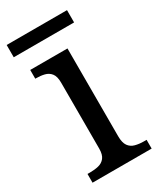

<svg xmlns="http://www.w3.org/2000/svg" viewBox="-175 -737 669 799"><g transform="rotate(-30 160.0 -337.5)"><path d="M23 0V-42H36Q58 -42 76.5 -46.5Q95 -51 106.5 -65.5Q118 -80 118 -109V-426Q118 -456 106.5 -470.5Q95 -485 76.5 -489.5Q58 -494 36 -494H33V-536H212V-114Q212 -83 223 -67.5Q234 -52 253 -47Q272 -42 294 -42H307V0ZM0 -616V-675H290V-616Z"/></g></svg>

Font: Noto Serif Gujarati
Style: Regular
Weight: 400
Designer: Universal Thirst, Indian Type Foundry and the Monotype Design Team
Foundry: Monotype Imaging Inc.
Version: Version 2.102